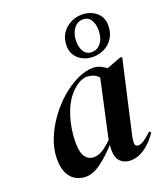

<svg xmlns="http://www.w3.org/2000/svg" viewBox="-143 -869 845 981"><g transform="rotate(-20 279.5 -378.0)"><path d="M155 15Q127 15 102 2Q77 -11 61.5 -41Q46 -71 46 -120Q46 -173 67 -226.5Q88 -280 123 -328.5Q158 -377 201 -414.5Q244 -452 290 -474Q336 -496 377 -496Q397 -496 414.5 -488.5Q432 -481 448 -468L529 -499L537 -494L450 -111Q443 -83 443 -65Q443 -44 462 -44Q476 -44 494.5 -57Q513 -70 537 -92L545 -84Q530 -60 507.5 -37.5Q485 -15 457.5 0Q430 15 399 15Q365 15 344 -5.5Q323 -26 323 -69Q323 -83 324 -96Q284 -51 239.5 -18Q195 15 155 15ZM164 -165Q164 -112 181.5 -88.5Q199 -65 228 -65Q252 -65 276 -80Q300 -95 328 -123Q330 -135 333 -148L396 -436Q383 -452 365 -458Q347 -464 333 -464Q290 -464 243 -413Q206 -372 185 -305Q164 -238 164 -165ZM401 -548Q354 -548 322 -575Q290 -602 290 -647Q290 -686 308 -713.5Q326 -741 355 -756Q384 -771 416 -771Q462 -771 494 -745Q526 -719 526 -673Q526 -633 508 -605Q490 -577 461.5 -562.5Q433 -548 401 -548ZM401 -573Q431 -573 451 -598.5Q471 -624 471 -668Q471 -700 457 -723Q443 -746 414 -746Q383 -746 363.5 -719Q344 -692 344 -651Q344 -618 358.5 -595.5Q373 -573 401 -573Z"/></g></svg>

Font: DeepMind Serif Display
Style: Italic
Weight: 400
Italic angle: -12°
Designer: Frank Grießhammer / Modifications: Colophon Foundry
Foundry: Colophon Foundry
Version: Version 5.003; ttfautohint (v1.8.2)